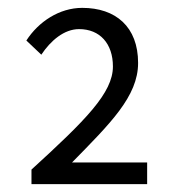

<svg xmlns="http://www.w3.org/2000/svg" viewBox="-20 -911 448 488"><path d="M60 -443H354V-498H163C260 -597 331 -666 331 -751C331 -843 274 -891 189 -891C131 -891 78 -856 47 -808L85 -772C109 -808 143 -837 181 -837C234 -837 267 -800 267 -742C267 -675 198 -606 60 -480Z"/></svg>

Font: Noto Sans CJK HK DemiLight
Style: Regular
Weight: 350
Designer: Ryoko NISHIZUKA 西塚涼子 (kana, bopomofo & ideographs); Paul D. Hunt (Latin, Greek & Cyrillic); Sandoll Communications 산돌커뮤니
Foundry: Adobe
Version: Version 2.004;hotconv 1.0.118;makeotfexe 2.5.65603